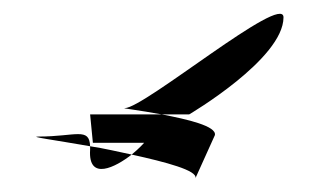

<svg xmlns="http://www.w3.org/2000/svg" viewBox="-20 -665 467 277"><path d="M36 -468C20 -468 59 -463 110 -454C109 -482 89 -468 36 -468ZM110 -449C107 -403 147 -424 170 -442C151 -446 130 -451 110 -454ZM110 -500 114 -459H188C188 -459 181 -451 170 -442C220 -431 265 -419 262 -408L290 -470C293 -483 250 -493 213 -500ZM160 -509C154 -509 181 -506 213 -500H253C253 -500 389 -580 389 -640C389 -676 188 -509 160 -509Z"/></svg>

Font: bitstorm
Style: cn
Weight: 400
Version: Version 0.2